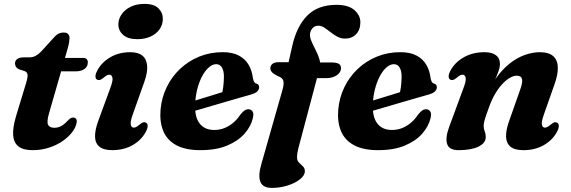

<svg xmlns="http://www.w3.org/2000/svg" viewBox="-20 -742 2872 966"><path d="M103.4 -384.5 77.1 -392.8Q66 -397.4 60.8 -405.3Q55.5 -413.2 55.5 -423.1Q55.5 -437.2 67.2 -445.3Q78.9 -453.4 98.6 -453.4H127.2Q144.9 -453.4 159.1 -461Q173.3 -468.6 187.3 -483L256.2 -558.6Q266.8 -569.7 277.3 -574Q287.9 -578.4 300.2 -578.4Q315.4 -578.4 322.6 -570.8Q329.9 -563.2 329.9 -550.5Q329.9 -543 327.8 -529.7Q325.8 -516.5 320.9 -499.5L226.2 -170.2Q214.6 -129.8 221.8 -114.4Q229 -99.1 253.9 -99.1Q271.2 -99.1 287 -107.3Q302.8 -115.5 320.4 -134.6Q329.1 -143.8 335.2 -147.2Q341.3 -150.7 348.2 -150.7Q356.9 -150.7 362.2 -144.5Q367.5 -138.4 365.9 -127.4Q363.1 -104.6 345.3 -80Q327.5 -55.4 297.7 -34.1Q267.9 -12.9 228.5 0.3Q189.2 13.5 142.9 13.5Q97.3 13.5 73.3 -5Q49.2 -23.5 46.3 -60.9Q43.3 -98.4 60.2 -155.8L111.3 -324.4Q120.6 -354.9 118.5 -367.4Q116.4 -379.8 103.4 -384.5ZM253 -383 274.4 -450.6H397.4Q421.8 -450.6 421.8 -427.7Q421.8 -407 405.1 -395Q388.5 -383 360.3 -383Z M647.1 -163.9Q634.7 -128.2 638.1 -114Q641.6 -99.9 652.7 -99.9Q659.1 -99.9 665.8 -103.4Q672.6 -107 682.7 -115.6Q693.5 -124.8 700.5 -126.6Q707.5 -128.5 714.2 -125Q722.5 -120.7 722.9 -109.1Q723.4 -97.5 714.1 -79.7Q692.1 -37.7 647.7 -12.1Q603.4 13.4 544.8 13.4Q500.8 13.4 479.8 -4.3Q458.8 -22.1 458.2 -54.3Q457.5 -86.5 473.2 -130.4L536.1 -302.1Q549.3 -337.9 545.5 -352Q541.7 -366.1 530.5 -366.1Q524.2 -366.1 517.4 -362.8Q510.6 -359.4 500.5 -350.4Q489.7 -341.6 482.7 -339.8Q475.7 -337.9 469 -341Q460.7 -345.3 460.3 -356.9Q459.8 -368.5 469.1 -386.3Q490.7 -427.9 534.5 -453.6Q578.2 -479.4 635.6 -479.4Q675.3 -479.4 696.4 -462Q717.6 -444.7 720.3 -411.3Q723 -377.9 706 -329.6ZM670 -544.9Q623.2 -544.9 598.9 -567.2Q574.5 -589.4 575.5 -621.4Q576.2 -647.6 592.4 -670.6Q608.5 -693.7 637.6 -708Q666.8 -722.4 706.8 -722.4Q755.8 -722.4 778 -699.4Q800.3 -676.5 799.2 -645Q798.6 -616.6 782.2 -593.8Q765.9 -571 737.2 -558Q708.5 -544.9 670 -544.9Z M873.2 -209.1Q873.2 -209.1 890.5 -214.4Q907.9 -219.8 935.7 -228.2Q963.6 -236.6 995.7 -246.5Q1027.8 -256.4 1058.6 -265.8Q1089.4 -275.2 1111.7 -282.4L1094.5 -262.4Q1099.8 -279.8 1103 -303.5Q1106.2 -327.2 1106.6 -356.9Q1106.6 -385.4 1096.6 -402.3Q1086.6 -419.1 1068 -419.1Q1051.1 -419.1 1034 -405.7Q1017 -392.3 1002.1 -367.6Q987.3 -343 976.8 -308.8Q966.3 -274.7 962.5 -232.9Q956.5 -161.4 981.5 -124.7Q1006.5 -88.1 1058 -88.1Q1085.3 -88.1 1109.3 -97.7Q1133.3 -107.3 1153.7 -124.6Q1174.1 -142 1189.4 -165.4Q1202.5 -181.4 1211.4 -187Q1220.3 -192.7 1230.9 -192.3Q1243.3 -191.9 1250.7 -181.1Q1258.1 -170.3 1251.9 -146.5Q1242.2 -105.4 1209.6 -68.7Q1177.1 -32.1 1122 -9.3Q1067 13.5 988.3 13.5Q913.6 13.5 867.3 -11.4Q821 -36.3 801.8 -82Q782.6 -127.8 787.8 -190.5Q793.1 -250.9 818.6 -303.3Q844 -355.8 885.9 -395.3Q927.8 -434.9 982.4 -457.2Q1037 -479.5 1100.2 -479.5Q1150 -479.5 1182 -462.3Q1214.1 -445.2 1231 -416Q1247.9 -386.9 1252.3 -349.9Q1253.9 -339.7 1257.7 -331.9Q1261.6 -324 1268.4 -322Q1275.8 -320.1 1279.8 -315.7Q1283.9 -311.3 1283.9 -303.2Q1283.9 -292.3 1275.1 -282.7Q1266.4 -273.1 1242.3 -266.2Q1219.5 -259.8 1184.1 -249.6Q1148.7 -239.3 1107.6 -227.4Q1066.5 -215.4 1025.9 -203.5Q985.4 -191.5 951.8 -181.9Q918.3 -172.3 898.1 -166.3Q877.9 -160.3 877.9 -160.3Z M1506.6 -348.8 1536.2 -428 1649.4 -427.6Q1671.5 -427.6 1683.5 -421.5Q1695.6 -415.3 1695.6 -398.5Q1695.6 -385 1685.9 -373.6Q1676.3 -362.2 1659.2 -355.5Q1642.2 -348.8 1619.6 -348.8ZM1340.2 -398.5Q1340.2 -412.1 1350.9 -420.7Q1361.5 -429.2 1382.6 -429.2H1431.9L1449.7 -507.9Q1472 -609.2 1525.8 -663.5Q1579.5 -717.7 1672.9 -717.7Q1732.5 -717.7 1762.8 -691.5Q1793.1 -665.2 1793.1 -629.9Q1793.1 -592.6 1771.8 -570.2Q1750.5 -547.8 1716.1 -547.8Q1695.1 -547.8 1676.9 -557.7Q1658.8 -567.6 1642.8 -580.3Q1626.8 -592.9 1611.9 -602.8Q1597 -612.7 1582 -612.7Q1565.6 -612.7 1555 -602.9Q1544.5 -593 1540.5 -576.4Q1537 -559.3 1545.6 -538.1Q1554.2 -516.8 1566.6 -493.3Q1579.1 -469.8 1586.6 -445.5Q1594.2 -421.1 1587.8 -397.8L1481.6 2.2Q1477.7 17.4 1476 29.2Q1474.4 40.9 1474.4 49.5Q1474.4 66 1484.2 76Q1494.1 86 1503.9 95.1Q1513.8 104.2 1513.8 119.1Q1513.8 140.6 1489.5 159.9Q1465.2 179.3 1427.1 191.3Q1389 203.4 1347.2 203.4Q1302.8 203.4 1290.3 173.2Q1277.8 143 1294.4 85.3L1400.9 -288.7Q1410.3 -321.9 1405.2 -336.9Q1400 -351.9 1377 -359.5Q1354.2 -371.1 1347.2 -380.1Q1340.2 -389 1340.2 -398.5Z M1767.2 -209.1Q1767.2 -209.1 1784.5 -214.4Q1801.9 -219.8 1829.7 -228.2Q1857.6 -236.6 1889.7 -246.5Q1921.8 -256.4 1952.6 -265.8Q1983.4 -275.2 2005.7 -282.4L1988.5 -262.4Q1993.8 -279.8 1997 -303.5Q2000.2 -327.2 2000.6 -356.9Q2000.6 -385.4 1990.6 -402.3Q1980.6 -419.1 1962 -419.1Q1945.1 -419.1 1928 -405.7Q1911 -392.3 1896.1 -367.6Q1881.3 -343 1870.8 -308.8Q1860.3 -274.7 1856.5 -232.9Q1850.5 -161.4 1875.5 -124.7Q1900.5 -88.1 1952 -88.1Q1979.3 -88.1 2003.3 -97.7Q2027.3 -107.3 2047.7 -124.6Q2068.1 -142 2083.4 -165.4Q2096.5 -181.4 2105.4 -187Q2114.3 -192.7 2124.9 -192.3Q2137.3 -191.9 2144.7 -181.1Q2152.1 -170.3 2145.9 -146.5Q2136.2 -105.4 2103.6 -68.7Q2071.1 -32.1 2016 -9.3Q1961 13.5 1882.3 13.5Q1807.6 13.5 1761.3 -11.4Q1715 -36.3 1695.8 -82Q1676.6 -127.8 1681.8 -190.5Q1687.1 -250.9 1712.6 -303.3Q1738 -355.8 1779.9 -395.3Q1821.8 -434.9 1876.4 -457.2Q1931 -479.5 1994.2 -479.5Q2044 -479.5 2076 -462.3Q2108.1 -445.2 2125 -416Q2141.9 -386.9 2146.3 -349.9Q2147.9 -339.7 2151.7 -331.9Q2155.6 -324 2162.4 -322Q2169.8 -320.1 2173.8 -315.7Q2177.9 -311.3 2177.9 -303.2Q2177.9 -292.3 2169.1 -282.7Q2160.4 -273.1 2136.3 -266.2Q2113.5 -259.8 2078.1 -249.6Q2042.7 -239.3 2001.6 -227.4Q1960.5 -215.4 1919.9 -203.5Q1879.4 -191.5 1845.8 -181.9Q1812.3 -172.3 1792.1 -166.3Q1771.9 -160.3 1771.9 -160.3Z M2246 -341Q2237.7 -345.3 2237.3 -356.9Q2236.8 -368.5 2246.1 -386.3Q2268.5 -428.3 2313.5 -453.8Q2358.4 -479.4 2417.8 -479.4Q2455 -479.4 2475.1 -464.3Q2495.3 -449.2 2495.3 -420.5Q2495.3 -403.4 2487.5 -382.2Q2479.8 -361 2468.6 -336.1Q2457.4 -311.2 2445.8 -282.8Q2434.2 -254.5 2426.8 -223L2414.8 -233.1Q2442.1 -302.9 2476.7 -350.3Q2511.3 -397.8 2549.2 -426.2Q2587.1 -454.7 2624.7 -467Q2662.4 -479.4 2695.5 -479.4Q2741.9 -479.4 2763.7 -459.2Q2785.6 -439.1 2786.5 -403.2Q2787.4 -367.4 2770.7 -320.2L2715.7 -163.8Q2703 -128 2706.6 -113.9Q2710.2 -99.8 2721.3 -99.8Q2727.7 -99.8 2734.4 -103.3Q2741.2 -106.9 2751.3 -115.5Q2762.1 -124.7 2769.1 -126.5Q2776.1 -128.4 2782.8 -124.9Q2791.1 -120.6 2791.5 -109Q2792 -97.4 2782.7 -79.6Q2760.7 -37.6 2716.3 -12Q2672 13.5 2613.4 13.5Q2569.4 13.5 2548.3 -4Q2527.2 -21.6 2526.1 -53.8Q2525.1 -86 2540.2 -129.1L2595.7 -287Q2610.4 -325.6 2606.5 -343.5Q2602.6 -361.3 2580.2 -361.3Q2564.6 -361.3 2546.2 -351Q2527.8 -340.6 2509 -321.1Q2490.3 -301.6 2473.2 -273.4Q2456.1 -245.1 2442.6 -209Q2433 -182.7 2426.4 -163.7Q2419.8 -144.8 2416.6 -131.6Q2413.5 -118.5 2413.5 -108.6Q2413.5 -93.2 2418.7 -80.8Q2423.9 -68.5 2423.9 -52.2Q2423.9 -22.4 2387.6 -4.4Q2351.3 13.5 2286.7 13.5Q2239.9 13.5 2229.7 -17.4Q2219.5 -48.4 2240.2 -104.4L2313.1 -302.1Q2326.5 -337.9 2322.6 -352Q2318.7 -366.1 2307.5 -366.1Q2301.2 -366.1 2294.4 -362.8Q2287.6 -359.4 2277.5 -350.4Q2266.7 -341.6 2259.7 -339.8Q2252.7 -337.9 2246 -341Z"/></svg>

Font: Fraunces
Style: Italic
Weight: 900
Italic angle: -16°
Version: Version 1.000;[0bf87f6ff]